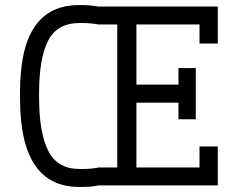

<svg xmlns="http://www.w3.org/2000/svg" viewBox="-20 -732 940 758"><path d="M369.1 -635.3Q355 -638.2 338.6 -639.6Q322.3 -641.1 307.1 -641.1H293.9Q206.1 -641.1 170.2 -571.8Q134.3 -502.4 134.3 -363.8V-347.7Q134.3 -209 170.2 -137Q206.1 -64.9 293.9 -64.9H307.1Q325.7 -64.9 340.3 -66.4Q355 -67.9 369.1 -70.8H442.9V-635.3ZM291.5 5.9Q59.1 5.9 59.1 -342.8V-369.1Q59.1 -542.5 117.2 -627.2Q175.3 -711.9 291.5 -711.9H310.1Q322.8 -711.9 338.6 -710.2Q354.5 -708.5 369.1 -706.1H839.8V-560.1H767.6V-635.3H518.6V-397.9H684.6V-463.4H752.9V-261.2H684.6V-326.7H518.6V-70.8H767.6V-153.8H839.8V0H369.1Q354.5 2.9 340.8 4.4Q327.1 5.9 310.1 5.9Z"/></svg>

Font: Kay Pho Du Medium
Style: Regular
Weight: 500
Designer: Victor Gaultney, Khu Oo Reh
Foundry: SIL International
Version: Version 3.000